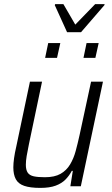

<svg xmlns="http://www.w3.org/2000/svg" viewBox="-20 -908 544 936"><path d="M177 8Q127 8 98 -2Q69 -12 57 -34.5Q45 -57 45 -92Q45 -111 48.5 -136.5Q52 -162 59 -192L126 -510H185L121 -205Q114 -172 110 -147.5Q106 -123 106 -105Q106 -80 115 -66.5Q124 -53 144.5 -48.5Q165 -44 199 -44Q246 -44 275 -60.5Q304 -77 321.5 -106Q339 -135 349 -172Q359 -209 368 -250L424 -510H482L374 0H323L335 -75H330Q318 -52 299.5 -33Q281 -14 251.5 -3Q222 8 177 8ZM387 -626 402 -698H461L445 -626ZM200 -626 215 -698H274L258 -626ZM307 -751 247 -883 249 -888H289L347 -788L444 -888H490L489 -883L375 -751Z"/></svg>

Font: Saira SemiCondensed Light
Style: Italic
Weight: 300
Width: 4
Italic angle: -12°
Designer: Hector Gatti with collaboration of the Omnibus-Type team
Foundry: Omnibus-Type
Version: Version 1.101